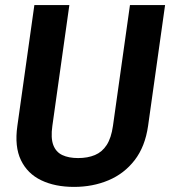

<svg xmlns="http://www.w3.org/2000/svg" viewBox="-20 -731 676 761"><path d="M634.3 -710.9 566.9 -231.9Q555.2 -149.9 513.7 -96.2Q472.2 -42.5 409.9 -16.4Q347.7 9.8 273.4 9.8Q198.2 9.8 143.6 -16.4Q88.9 -42.5 63 -96.2Q37.1 -149.9 48.8 -231.9L116.2 -710.9H254.9L187.5 -231.9Q180.7 -184.1 191.2 -156.2Q201.7 -128.4 226.8 -116.5Q252 -104.5 289.6 -104.5Q327.6 -104.5 356.2 -116.5Q384.8 -128.4 402.8 -156.2Q420.9 -184.1 427.7 -231.9L495.1 -710.9Z"/></svg>

Font: Robert Sans ExtraBold
Style: Italic
Weight: 800
Italic angle: -8°
Designer: Christian Robertson (extended by Adam Twardoch)
Foundry: Google
Version: Version 12.135;April 2, 2019;FontCreator 11.5.0.2425 64-bit;